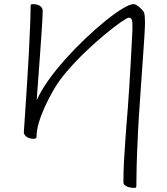

<svg xmlns="http://www.w3.org/2000/svg" viewBox="-20 -663 813 935"><path d="M634 252Q625 252 616 250.5Q607 249 599 245.5Q591 242 586 237Q581 232 581 225Q581 166 584 118.5Q587 71 591 11Q593 -20 596 -56.5Q599 -93 602.5 -138Q606 -183 609.5 -239Q613 -295 617 -364.5Q621 -434 625 -519Q626 -557 622 -567Q618 -577 607 -577Q600 -577 569 -555.5Q538 -534 493 -497Q448 -460 399 -413.5Q350 -367 307 -317Q264 -267 238 -220Q215 -180 197 -140Q179 -100 168.5 -63.5Q158 -27 158 3Q158 7 155 10Q152 13 145 13Q136 13 127.5 11Q119 9 112 5Q105 1 100.5 -5.5Q96 -12 96 -20Q96 -21 98.5 -55Q101 -89 104.5 -145Q108 -201 112.5 -268.5Q117 -336 120.5 -404.5Q124 -473 126.5 -533Q129 -593 129 -633Q129 -638 131 -640.5Q133 -643 139 -643Q149 -643 158 -641Q167 -639 173.5 -635Q180 -631 184 -624.5Q188 -618 188 -610Q188 -596 186 -560Q184 -524 180.5 -476Q177 -428 173.5 -377Q170 -326 166.5 -281.5Q163 -237 161 -208Q159 -179 159 -175Q178 -219 214.5 -270.5Q251 -322 298 -374.5Q345 -427 395.5 -475Q446 -523 493 -561Q540 -599 576.5 -621Q613 -643 631 -643Q636 -643 643.5 -639Q651 -635 658.5 -628.5Q666 -622 672 -615.5Q678 -609 681 -603Q686 -591 686 -550Q686 -530 683 -483Q680 -436 675.5 -372.5Q671 -309 666 -238Q661 -167 656.5 -98Q652 -29 650 28Q649 51 647.5 82Q646 113 645.5 144.5Q645 176 644.5 202.5Q644 229 644 244Q644 248 642 250Q640 252 634 252Z"/></svg>

Font: Briem Hand Thin
Style: Regular
Weight: 100
Designer: Gunnlaugur SE Briem, Eben Sorkin
Foundry: Sorkin Type Co.
Version: Version 1.003